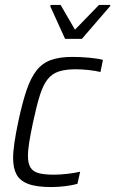

<svg xmlns="http://www.w3.org/2000/svg" viewBox="-20 -748 466 776"><path d="M187 8Q128 8 94.5 -4.5Q61 -17 47 -42.5Q33 -68 33 -109Q33 -135 38.5 -172.5Q44 -210 54 -257Q70 -332 87 -382.5Q104 -433 127.5 -463Q151 -493 186 -505.5Q221 -518 272 -518Q304 -518 338.5 -515Q373 -512 396 -506L386 -457Q366 -462 338 -465Q310 -468 286 -468Q245 -468 217.5 -459Q190 -450 172 -427Q154 -404 141 -362.5Q128 -321 114 -256Q104 -209 98.5 -175.5Q93 -142 93 -118Q93 -87 103.5 -70.5Q114 -54 137 -48Q160 -42 198 -42Q223 -42 253 -45.5Q283 -49 304 -54L293 -5Q272 1 243 4.5Q214 8 187 8ZM243 -591 183 -723 185 -728H225L283 -628L380 -728H426L425 -723L311 -591Z"/></svg>

Font: Saira SemiCondensed Light
Style: Italic
Weight: 300
Width: 4
Italic angle: -12°
Designer: Hector Gatti with collaboration of the Omnibus-Type team
Foundry: Omnibus-Type
Version: Version 1.101